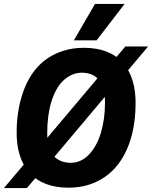

<svg xmlns="http://www.w3.org/2000/svg" viewBox="-43 -951 776 980"><path d="M713 -714 561 -533 557 -534 193 -101 189 -102 94 9H-23L130 -172L134 -171L503 -609L507 -608L597 -714ZM307 7Q176 7 107.5 -69.5Q39 -146 42 -286Q43 -349 54 -404Q65 -459 84.5 -506Q104 -553 133 -590.5Q162 -628 200 -653.5Q238 -679 284.5 -693Q331 -707 385 -707Q516 -707 584 -630.5Q652 -554 649 -414Q648 -351 637.5 -296Q627 -241 607 -194Q587 -147 558 -110Q529 -73 491 -47Q453 -21 407 -7Q361 7 307 7ZM319 -120Q345 -120 368.5 -131Q392 -142 411 -162Q430 -182 445.5 -209.5Q461 -237 471.5 -271.5Q482 -306 487.5 -345.5Q493 -385 493 -428Q493 -509 461 -544.5Q429 -580 375 -580Q348 -580 324.5 -569.5Q301 -559 281 -540.5Q261 -522 245.5 -494.5Q230 -467 219.5 -433Q209 -399 203.5 -358.5Q198 -318 198 -272Q198 -191 230.5 -155.5Q263 -120 319 -120ZM334 -745 442 -931H593L450 -745Z"/></svg>

Font: Georama ExtraCondensed Thin
Style: Bold Italic
Weight: 700
Italic angle: -9°
Version: Version 1.001